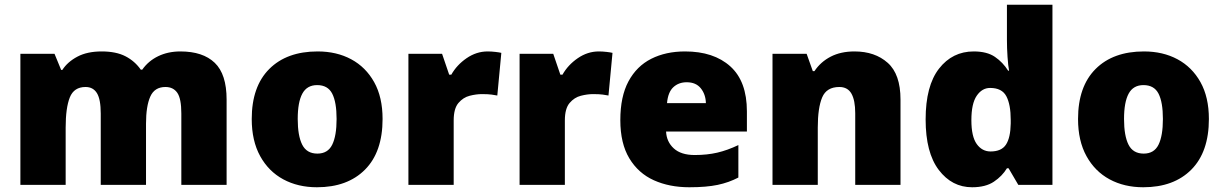

<svg xmlns="http://www.w3.org/2000/svg" viewBox="-20 -780 5163 810"><path d="M741 -563Q836 -563 886 -515Q936 -467 936 -360V0H745V-301Q745 -364 728 -388.5Q711 -413 678 -413Q632 -413 614 -372.5Q596 -332 596 -258V0H405V-301Q405 -361 389 -387Q373 -413 341 -413Q292 -413 274.5 -369Q257 -325 257 -242V0H66V-553H210L238 -485H243Q265 -519 306.5 -541Q348 -563 409 -563Q470 -563 509.5 -542.5Q549 -522 574 -486H580Q606 -523 647.5 -543Q689 -563 741 -563Z M1594 -278Q1594 -139 1520 -64.5Q1446 10 1317 10Q1237 10 1175 -23.5Q1113 -57 1077.5 -121.5Q1042 -186 1042 -278Q1042 -415 1116 -489Q1190 -563 1320 -563Q1400 -563 1461.5 -530Q1523 -497 1558.5 -433.5Q1594 -370 1594 -278ZM1236 -278Q1236 -207 1255 -169.5Q1274 -132 1319 -132Q1363 -132 1381.5 -169.5Q1400 -207 1400 -278Q1400 -349 1381.5 -385Q1363 -421 1318 -421Q1275 -421 1255.5 -385Q1236 -349 1236 -278Z M2037 -563Q2053 -563 2070 -561Q2087 -559 2095 -557L2078 -377Q2068 -379 2053.5 -381Q2039 -383 2013 -383Q1989 -383 1961.5 -376Q1934 -369 1914 -345.5Q1894 -322 1894 -272V0H1703V-553H1845L1875 -465H1884Q1907 -506 1948.5 -534.5Q1990 -563 2037 -563Z M2506 -563Q2522 -563 2539 -561Q2556 -559 2564 -557L2547 -377Q2537 -379 2522.5 -381Q2508 -383 2482 -383Q2458 -383 2430.5 -376Q2403 -369 2383 -345.5Q2363 -322 2363 -272V0H2172V-553H2314L2344 -465H2353Q2376 -506 2417.5 -534.5Q2459 -563 2506 -563Z M2870 -563Q2991 -563 3061 -500Q3131 -437 3131 -310V-225H2790Q2792 -182 2822.5 -154Q2853 -126 2911 -126Q2963 -126 3006 -136Q3049 -146 3095 -168V-31Q3055 -10 3007.5 0Q2960 10 2888 10Q2804 10 2738.5 -19.5Q2673 -49 2635 -112Q2597 -175 2597 -273Q2597 -373 2631.5 -437Q2666 -501 2727.5 -532Q2789 -563 2870 -563ZM2877 -433Q2843 -433 2820.5 -412Q2798 -391 2794 -345H2958Q2957 -382 2936.5 -407.5Q2916 -433 2877 -433Z M3585 -563Q3671 -563 3725 -515Q3779 -467 3779 -360V0H3588V-302Q3588 -357 3572 -385Q3556 -413 3521 -413Q3467 -413 3448.5 -369Q3430 -325 3430 -242V0H3239V-553H3383L3409 -480H3416Q3442 -519 3484.5 -541Q3527 -563 3585 -563Z M4081 10Q3996 10 3940.5 -63Q3885 -136 3885 -276Q3885 -418 3941.5 -490.5Q3998 -563 4088 -563Q4144 -563 4177.5 -540Q4211 -517 4233 -482H4237Q4233 -503 4230.5 -540Q4228 -577 4228 -612V-760H4420V0H4276L4235 -70H4228Q4208 -37 4173 -13.5Q4138 10 4081 10ZM4159 -141Q4205 -141 4224 -170Q4243 -199 4244 -259V-274Q4244 -339 4225.5 -374Q4207 -409 4157 -409Q4123 -409 4100.5 -376Q4078 -343 4078 -273Q4078 -204 4100.5 -172.5Q4123 -141 4159 -141Z M5080 -278Q5080 -139 5006 -64.5Q4932 10 4803 10Q4723 10 4661 -23.5Q4599 -57 4563.5 -121.5Q4528 -186 4528 -278Q4528 -415 4602 -489Q4676 -563 4806 -563Q4886 -563 4947.5 -530Q5009 -497 5044.5 -433.5Q5080 -370 5080 -278ZM4722 -278Q4722 -207 4741 -169.5Q4760 -132 4805 -132Q4849 -132 4867.5 -169.5Q4886 -207 4886 -278Q4886 -349 4867.5 -385Q4849 -421 4804 -421Q4761 -421 4741.5 -385Q4722 -349 4722 -278Z"/></svg>

Font: Noto Sans Black
Style: Regular
Weight: 900
Designer: Monotype Design Team
Foundry: Monotype Imaging Inc.
Version: Version 2.007